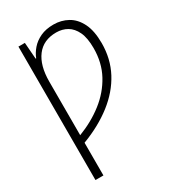

<svg xmlns="http://www.w3.org/2000/svg" viewBox="-228 -838 1057 1190"><g transform="rotate(-30 300.0 -242.5)"><path d="M95 240V-715H141L150 -597H154Q166 -629 191.5 -658.5Q217 -688 256.5 -706.5Q296 -725 351 -725Q406 -725 452 -699.5Q498 -674 525.5 -619Q553 -564 553 -476Q553 -364 504.5 -272.5Q456 -181 366 -111Q276 -41 152 6V240ZM152 -48Q251 -86 328 -146Q405 -206 449.5 -288Q494 -370 494 -474Q494 -547 473.5 -590.5Q453 -634 418.5 -654Q384 -674 341 -674Q249 -674 200.5 -610Q152 -546 152 -431Z"/></g></svg>

Font: Noto Sans Mono Light
Style: Regular
Weight: 300
Designer: Monotype Design Team
Foundry: Monotype Imaging Inc.
Version: Version 2.014; ttfautohint (v1.8.4.7-5d5b)